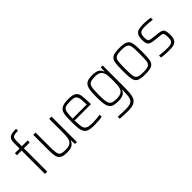

<svg xmlns="http://www.w3.org/2000/svg" viewBox="51 -1632 2724 2724"><g transform="rotate(-45 1413.0 -270.0)"><path d="M119 -469H26V-510H119V-616Q119 -672 136 -699Q153 -726 186.5 -734.5Q220 -743 282 -743V-705Q234 -705 209.5 -698.5Q185 -692 175 -675Q165 -658 165 -624V-510H282V-469H165V0H119Z M394 -190V-510H440V-201Q440 -125 449.5 -91Q459 -57 485.5 -45.5Q512 -34 570 -34Q638 -34 669 -60Q700 -86 707 -127.5Q714 -169 714 -246V-510H760V0H721L718 -78H714Q700 -38 665 -15Q630 8 556 8Q487 8 452.5 -11.5Q418 -31 406 -72Q394 -113 394 -190Z M1280 -239H953Q953 -148 963 -107Q973 -66 1005.5 -49.5Q1038 -33 1112 -33Q1145 -33 1187.5 -37Q1230 -41 1262 -46V-5Q1236 1 1192 4.5Q1148 8 1104 8Q1016 8 975 -14Q934 -36 920.5 -89.5Q907 -143 907 -254Q907 -367 918 -418Q929 -469 970 -493.5Q1011 -518 1104 -518Q1187 -518 1223.5 -495Q1260 -472 1270 -420.5Q1280 -369 1280 -256ZM953 -278H1234V-296Q1234 -378 1222.5 -415.5Q1211 -453 1184.5 -465Q1158 -477 1102 -477Q1032 -477 1002 -463Q972 -449 962.5 -409.5Q953 -370 953 -278Z M1423 196V156Q1517 162 1577 162Q1651 162 1684.5 143.5Q1718 125 1729 80.5Q1740 36 1740 -57V-70H1736Q1721 -29 1683.5 -11Q1646 7 1583 7Q1508 7 1471 -14.5Q1434 -36 1420 -90.5Q1406 -145 1406 -255Q1406 -366 1420 -420.5Q1434 -475 1471 -496.5Q1508 -518 1583 -518Q1643 -518 1683 -500.5Q1723 -483 1740 -432H1744L1748 -510H1786V-74Q1786 38 1772 95Q1758 152 1715.5 177.5Q1673 203 1585 203Q1497 203 1423 196ZM1727 -109Q1735 -136 1737.5 -168.5Q1740 -201 1740 -255Q1740 -311 1738 -341Q1736 -371 1729 -394Q1717 -438 1685 -457Q1653 -476 1597 -476Q1531 -476 1501.5 -461Q1472 -446 1462 -401.5Q1452 -357 1452 -255Q1452 -153 1462 -108.5Q1472 -64 1501.5 -49Q1531 -34 1597 -34Q1651 -34 1683 -52Q1715 -70 1727 -109Z M1933 -254Q1933 -373 1944 -424.5Q1955 -476 1995 -497Q2035 -518 2127 -518Q2219 -518 2258.5 -497Q2298 -476 2309.5 -424.5Q2321 -373 2321 -254Q2321 -136 2309.5 -84.5Q2298 -33 2258.5 -12.5Q2219 8 2127 8Q2035 8 1995 -12.5Q1955 -33 1944 -84Q1933 -135 1933 -254ZM2275 -254Q2275 -361 2268 -402.5Q2261 -444 2231 -460.5Q2201 -477 2127 -477Q2053 -477 2023 -460.5Q1993 -444 1986 -402.5Q1979 -361 1979 -254Q1979 -147 1986 -106Q1993 -65 2022.5 -49Q2052 -33 2127 -33Q2202 -33 2231.5 -49Q2261 -65 2268 -106Q2275 -147 2275 -254Z M2451 -3V-44Q2501 -38 2535.5 -35.5Q2570 -33 2614 -33Q2663 -33 2687 -44Q2711 -55 2719 -76Q2727 -97 2727 -135Q2727 -178 2721.5 -197Q2716 -216 2703.5 -222Q2691 -228 2662 -231L2536 -245Q2496 -250 2475 -263Q2454 -276 2445.5 -301.5Q2437 -327 2437 -372Q2437 -435 2457 -466.5Q2477 -498 2514 -508Q2551 -518 2613 -518Q2646 -518 2684 -514.5Q2722 -511 2748 -505V-465Q2681 -477 2602 -477Q2561 -477 2536 -470.5Q2511 -464 2497 -442.5Q2483 -421 2483 -378Q2483 -340 2488.5 -322Q2494 -304 2507.5 -297.5Q2521 -291 2549 -288L2672 -274Q2714 -269 2734.5 -257.5Q2755 -246 2764 -218Q2773 -190 2773 -135Q2773 -78 2756 -47.5Q2739 -17 2703 -4.5Q2667 8 2606 8Q2570 8 2526 5Q2482 2 2451 -3Z"/></g></svg>

Font: Saira Semi Condensed ExtraLight
Style: Regular
Weight: 200
Width: 4
Designer: Hector Gatti with collaboration of the Omnibus-Type team
Foundry: Omnibus-Type
Version: Version 1.001; ttfautohint (v1.8)